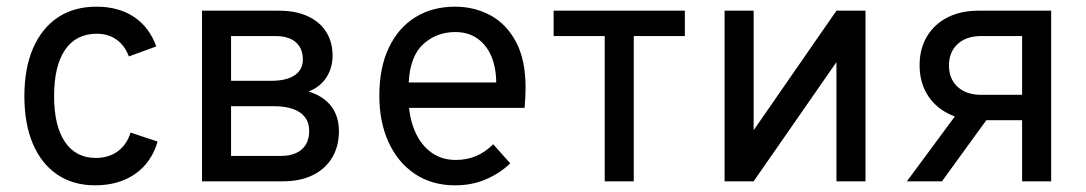

<svg xmlns="http://www.w3.org/2000/svg" viewBox="-20 -543 3251 575"><path d="M265 12Q199 12 151.5 -20.2Q104 -52.5 78.5 -112.2Q53 -172 53 -255Q53 -338.5 79 -398.5Q105 -458.5 153.2 -490.8Q201.5 -523 269 -523Q335 -523 381 -492.5Q427 -462 448 -404L366 -374Q353.5 -407 328.8 -424.5Q304 -442 270 -442Q208 -442 175 -394Q142 -346 142 -255Q142 -166 174.5 -118Q207 -70 267 -70Q305.5 -70 332.8 -90Q360 -110 371 -146L452 -119Q433.5 -56 384.5 -22Q335.5 12 265 12Z M585 0V-511H815Q866 -511 902 -494.2Q938 -477.5 957 -447.2Q976 -417 976 -376Q976 -339.5 957.2 -310.8Q938.5 -282 904 -269Q949 -255 972 -224.8Q995 -194.5 995 -150Q995 -106 975.5 -72.2Q956 -38.5 918.2 -19.2Q880.5 0 826 0ZM672 -76H821Q848 -76 867 -84.8Q886 -93.5 896 -110.2Q906 -127 906 -151Q906 -175 893.8 -191.5Q881.5 -208 857.8 -216.5Q834 -225 799 -225H672ZM672 -301H792Q838.5 -301 862.8 -317.8Q887 -334.5 887 -365Q887 -387 877.5 -402.8Q868 -418.5 849.8 -426.8Q831.5 -435 806 -435H672Z M1343 12Q1273 12 1222 -22.5Q1171 -57 1143.5 -117.5Q1116 -178 1116 -256Q1116 -340.5 1144.5 -400.2Q1173 -460 1224 -491.5Q1275 -523 1343 -523Q1400.5 -523 1448.5 -497.2Q1496.5 -471.5 1525.2 -417.8Q1554 -364 1554 -280Q1554 -268 1553.2 -252.2Q1552.5 -236.5 1551 -220H1205Q1210 -173.5 1228 -138.5Q1246 -103.5 1275.5 -83.8Q1305 -64 1345 -64Q1377.5 -64 1405.2 -75.5Q1433 -87 1457 -111L1508 -54Q1479.5 -25.5 1437.2 -6.8Q1395 12 1343 12ZM1204 -296H1466Q1466 -339.5 1451.8 -373.8Q1437.5 -408 1410 -427.5Q1382.5 -447 1343 -447Q1287.5 -447 1247.8 -411Q1208 -375 1204 -296Z M1791 0V-435H1638V-511H2031V-435H1878V0Z M2150 0V-511H2237V-153L2485 -511H2572V0H2485V-357L2237 0Z M3041 0V-183H2910Q2857.5 -183 2817.8 -203.8Q2778 -224.5 2756 -261.5Q2734 -298.5 2734 -348Q2734 -397 2756 -433.8Q2778 -470.5 2817.5 -490.8Q2857 -511 2910 -511H3128V0ZM2696 0 2863 -226H2965L2801 0ZM2918 -259H3041V-435H2918Q2874 -435 2848 -411.2Q2822 -387.5 2822 -347Q2822 -306.5 2848 -282.8Q2874 -259 2918 -259Z"/></svg>

Font: Overpass
Style: Regular
Weight: 400
Designer: Delve Withrington, Dave Bailey, Thomas Jockin
Foundry: Delve Fonts LLC
Version: Version 4.000